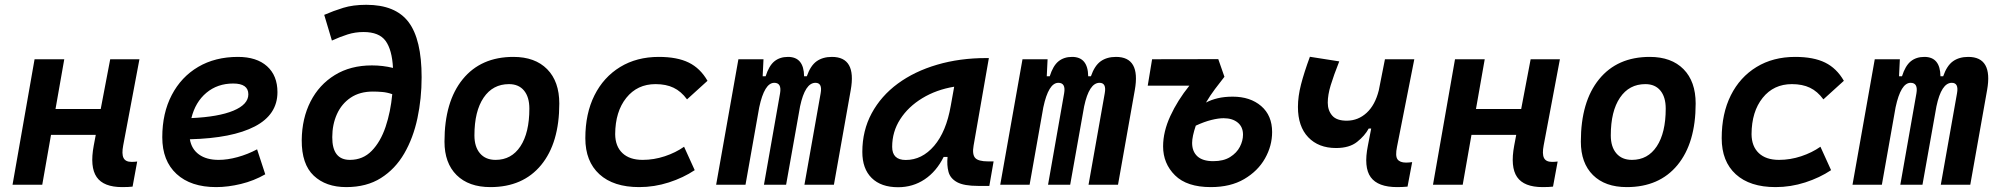

<svg xmlns="http://www.w3.org/2000/svg" viewBox="-20 -762 8243 792"><path d="M31.7 0 122.6 -517.6H245.1L209 -312.5H395.5L434.6 -517.6H555.2L488.3 -162.6Q481.4 -127 489.5 -110.6Q497.6 -94.2 522.9 -94.2Q533.7 -94.2 545.9 -95.7L526.9 7.8Q510.7 9.8 483.9 9.8Q407.2 9.8 378.7 -31.7Q350.1 -73.2 366.7 -161.6L375 -205.6H190.4L154.3 0Z M881.8 -102.5Q918.5 -102.5 960.2 -114Q1002 -125.5 1040.5 -146L1074.2 -43Q1027.3 -16.1 973.9 -3.2Q920.4 9.8 871.6 9.8Q767.1 9.8 708.3 -44.4Q649.4 -98.6 649.4 -195.8Q649.4 -295.4 688.5 -370.1Q727.5 -444.8 797.6 -486.1Q867.7 -527.3 961.4 -527.3Q1038.6 -527.3 1081.5 -488.8Q1124.5 -450.2 1124.5 -381.8Q1124.5 -289.1 1031.2 -240.5Q938 -191.9 763.2 -187.5Q770 -147 800.8 -124.8Q831.5 -102.5 881.8 -102.5ZM769.5 -274.9Q880.9 -279.8 942.6 -305.4Q1004.4 -331.1 1004.4 -373Q1004.4 -417.5 941.9 -417.5Q877 -417.5 831.3 -379.2Q785.6 -340.8 769.5 -274.9Z M1408.2 9.8Q1324.2 9.8 1274.2 -37.4Q1224.1 -84.5 1224.6 -184.1Q1225.6 -273.9 1261 -343.3Q1296.4 -412.6 1361.1 -452.4Q1425.8 -492.2 1514.2 -492.2Q1559.1 -492.2 1601.1 -481.9Q1597.2 -556.6 1570.6 -593.3Q1543.9 -629.9 1479.5 -629.9Q1445.3 -629.9 1414.3 -620.1Q1383.3 -610.4 1349.1 -594.7L1317.4 -700.7Q1355.5 -717.3 1395.8 -729.7Q1436 -742.2 1491.2 -742.2Q1611.3 -742.2 1665.3 -670.9Q1719.2 -599.6 1719.2 -443.4Q1719.2 -355.5 1701.9 -274.2Q1684.6 -192.9 1647.5 -128.9Q1610.4 -64.9 1551.3 -27.6Q1492.2 9.8 1408.2 9.8ZM1598.1 -373.5Q1577.1 -380.9 1556.9 -382.6Q1536.6 -384.3 1518.1 -384.3Q1463.9 -384.3 1426.5 -359.1Q1389.2 -334 1369.9 -291.3Q1350.6 -248.5 1350.6 -196.3Q1350.1 -102.5 1423.3 -102.5Q1477.1 -102.5 1513.4 -139.9Q1549.8 -177.2 1570.6 -239Q1591.3 -300.8 1598.1 -373.5Z M2002.9 9.8Q1913.6 9.8 1863.5 -39.8Q1813.5 -89.4 1813.5 -177.7Q1813.5 -342.8 1888.7 -435.1Q1963.9 -527.3 2097.7 -527.3Q2187 -527.3 2237.1 -476.6Q2287.1 -425.8 2287.1 -335Q2287.1 -172.4 2212.2 -81.3Q2137.2 9.8 2002.9 9.8ZM2024.4 -102.5Q2089.8 -102.5 2126.7 -158.4Q2163.6 -214.4 2163.6 -314Q2163.6 -361.8 2141.6 -388.4Q2119.6 -415 2079.6 -415Q2012.7 -415 1974.9 -359.1Q1937 -303.2 1937 -203.6Q1937 -156.2 1960 -129.4Q1982.9 -102.5 2024.4 -102.5Z M2630.9 -102.5Q2677.2 -102.5 2722.2 -117.4Q2767.1 -132.3 2801.8 -156.7L2845.7 -60.1Q2798.8 -28.8 2739 -9.5Q2679.2 9.8 2616.7 9.8Q2510.7 9.8 2452.6 -43.2Q2394.5 -96.2 2394.5 -191.9Q2394.5 -293.5 2432.1 -368.7Q2469.7 -443.8 2538.1 -485.6Q2606.4 -527.3 2697.8 -527.3Q2773.4 -527.3 2821 -503.9Q2868.7 -480.5 2898.4 -428.7L2814 -352.1Q2789.6 -385.3 2758.5 -400.1Q2727.5 -415 2684.1 -415Q2608.9 -415 2563.5 -358.4Q2518.1 -301.8 2517.6 -208.5Q2518.1 -158.2 2547.6 -130.4Q2577.1 -102.5 2630.9 -102.5Z M3129.4 -517.6 3126 -447.3H3138.2Q3151.9 -490.7 3174.3 -509Q3196.8 -527.3 3230.5 -527.3Q3295.9 -527.3 3296.9 -447.3H3308.1Q3323.2 -491.2 3348.6 -509.3Q3374 -527.3 3411.6 -527.3Q3513.7 -527.3 3489.3 -390.6L3419.9 0H3298.3L3365.2 -377.4Q3373 -420.4 3343.8 -420.4Q3300.8 -420.4 3280.3 -323.2L3222.7 0H3131.3L3197.8 -377.4Q3205.1 -420.4 3173.8 -420.4Q3133.3 -420.4 3111.8 -319.3L3055.2 0H2934.1L3025.9 -517.6Z M3684.6 10.3Q3614.3 10.3 3575.7 -27.8Q3537.1 -65.9 3537.1 -135.3Q3537.1 -223.1 3575.7 -294.7Q3614.3 -366.2 3683.3 -417Q3752.4 -467.8 3845.7 -495.1Q3939 -522.5 4047.9 -522.5H4059.1L3996.1 -161.6Q3989.7 -125.5 4002.4 -110.8Q4015.1 -96.2 4056.6 -96.2H4078.6L4061 4.9H4015.1Q3956.1 4.9 3928 -10.5Q3899.9 -25.9 3892.6 -53Q3885.3 -80.1 3888.7 -114.7H3872.6Q3842.8 -54.7 3794.2 -22.2Q3745.6 10.3 3684.6 10.3ZM3716.3 -102.1Q3783.2 -102.1 3833.3 -160.4Q3883.3 -218.8 3901.9 -325.7L3916 -404.3Q3842.3 -392.1 3784.4 -356.9Q3726.6 -321.8 3693.4 -270.3Q3660.2 -218.8 3660.2 -156.2Q3660.2 -102.1 3716.3 -102.1Z M4301.3 -517.6 4297.9 -447.3H4310.1Q4323.7 -490.7 4346.2 -509Q4368.7 -527.3 4402.3 -527.3Q4467.8 -527.3 4468.8 -447.3H4480Q4495.1 -491.2 4520.5 -509.3Q4545.9 -527.3 4583.5 -527.3Q4685.5 -527.3 4661.1 -390.6L4591.8 0H4470.2L4537.1 -377.4Q4544.9 -420.4 4515.6 -420.4Q4472.7 -420.4 4452.1 -323.2L4394.5 0H4303.2L4369.6 -377.4Q4377 -420.4 4345.7 -420.4Q4305.2 -420.4 4283.7 -319.3L4227.1 0H4106L4197.8 -517.6Z M4974.6 9.8Q4876 9.8 4826.9 -38.8Q4777.8 -87.4 4777.8 -158.2Q4777.8 -218.8 4807.6 -283.4Q4837.4 -348.1 4886.2 -408.7H4714.4L4732.4 -517.6L5005.4 -518.1L5030.8 -445.3Q5011.7 -420.9 4991.9 -394.8Q4972.2 -368.7 4954.6 -338.9Q4975.6 -350.1 5002.9 -356.7Q5030.3 -363.3 5064.9 -363.3Q5137.2 -363.3 5182.4 -324.5Q5227.5 -285.6 5227.5 -217.3Q5227.5 -160.2 5198 -108.2Q5168.5 -56.2 5112.1 -23.2Q5055.7 9.8 4974.6 9.8ZM4912.6 -243.7Q4897.5 -198.7 4897.5 -172.4Q4897.5 -137.2 4919.2 -117.2Q4940.9 -97.2 4984.9 -97.2Q5027.3 -97.2 5054.4 -114.3Q5081.5 -131.3 5094.5 -156.5Q5107.4 -181.6 5107.4 -206.5Q5107.4 -238.8 5085.4 -256.6Q5063.5 -274.4 5027.3 -274.4Q5005.9 -274.4 4976.6 -267.1Q4947.3 -259.8 4912.6 -243.7Z M5491.2 -151.4Q5418.9 -151.4 5376.5 -195.8Q5334 -240.2 5334 -320.8Q5334 -364.3 5346.7 -413.6Q5359.4 -462.9 5383.3 -527.8L5504.4 -508.8Q5481.4 -450.7 5469.2 -410.6Q5457 -370.6 5457 -338.4Q5457 -306.2 5475.6 -284.9Q5494.1 -263.7 5536.6 -264.2Q5582.5 -264.6 5617.4 -296.6Q5652.3 -328.6 5667.5 -389.2L5692.9 -517.6H5814L5742.7 -156.7Q5734.9 -118.7 5744.6 -105Q5754.4 -91.3 5779.8 -91.3Q5792 -91.3 5805.2 -93.3L5786.1 7.8Q5776.4 8.8 5764.9 9.3Q5753.4 9.8 5743.2 9.8Q5664.1 9.8 5634.3 -31Q5604.5 -71.8 5622.6 -161.6L5636.2 -231.9H5626Q5609.9 -202.1 5578.1 -176.8Q5546.4 -151.4 5491.2 -151.4Z M5891.1 0 5981.9 -517.6H6104.5L6068.4 -312.5H6254.9L6293.9 -517.6H6414.6L6347.7 -162.6Q6340.8 -127 6348.9 -110.6Q6356.9 -94.2 6382.3 -94.2Q6393.1 -94.2 6405.3 -95.7L6386.2 7.8Q6370.1 9.8 6343.3 9.8Q6266.6 9.8 6238 -31.7Q6209.5 -73.2 6226.1 -161.6L6234.4 -205.6H6049.8L6013.7 0Z M6690.4 9.8Q6601.1 9.8 6551 -39.8Q6501 -89.4 6501 -177.7Q6501 -342.8 6576.2 -435.1Q6651.4 -527.3 6785.2 -527.3Q6874.5 -527.3 6924.6 -476.6Q6974.6 -425.8 6974.6 -335Q6974.6 -172.4 6899.7 -81.3Q6824.7 9.8 6690.4 9.8ZM6711.9 -102.5Q6777.3 -102.5 6814.2 -158.4Q6851.1 -214.4 6851.1 -314Q6851.1 -361.8 6829.1 -388.4Q6807.1 -415 6767.1 -415Q6700.2 -415 6662.4 -359.1Q6624.5 -303.2 6624.5 -203.6Q6624.5 -156.2 6647.5 -129.4Q6670.4 -102.5 6711.9 -102.5Z M7318.4 -102.5Q7364.7 -102.5 7409.7 -117.4Q7454.6 -132.3 7489.3 -156.7L7533.2 -60.1Q7486.3 -28.8 7426.5 -9.5Q7366.7 9.8 7304.2 9.8Q7198.2 9.8 7140.1 -43.2Q7082 -96.2 7082 -191.9Q7082 -293.5 7119.6 -368.7Q7157.2 -443.8 7225.6 -485.6Q7293.9 -527.3 7385.3 -527.3Q7460.9 -527.3 7508.5 -503.9Q7556.2 -480.5 7585.9 -428.7L7501.5 -352.1Q7477.1 -385.3 7446 -400.1Q7415 -415 7371.6 -415Q7296.4 -415 7251 -358.4Q7205.6 -301.8 7205.1 -208.5Q7205.6 -158.2 7235.1 -130.4Q7264.6 -102.5 7318.4 -102.5Z M7816.9 -517.6 7813.5 -447.3H7825.7Q7839.4 -490.7 7861.8 -509Q7884.3 -527.3 7918 -527.3Q7983.4 -527.3 7984.4 -447.3H7995.6Q8010.7 -491.2 8036.1 -509.3Q8061.5 -527.3 8099.1 -527.3Q8201.2 -527.3 8176.8 -390.6L8107.4 0H7985.8L8052.7 -377.4Q8060.5 -420.4 8031.2 -420.4Q7988.3 -420.4 7967.8 -323.2L7910.2 0H7818.8L7885.3 -377.4Q7892.6 -420.4 7861.3 -420.4Q7820.8 -420.4 7799.3 -319.3L7742.7 0H7621.6L7713.4 -517.6Z"/></svg>

Font: Cascadia Mono NF SemiBold
Style: Italic
Weight: 600
Italic angle: -10°
Monospace: yes
Designer: Aaron Bell
Foundry: Saja Typeworks
Version: Version 2404.023; ttfautohint (v1.8.4)